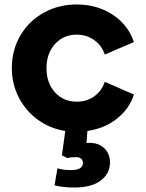

<svg xmlns="http://www.w3.org/2000/svg" viewBox="-20 -578 651 859"><path d="M224 251 237 175Q261 183 299 183Q324 183 337.5 175Q351 167 351 152Q351 125 319 125Q297 125 281 129L257 117L272 8Q203 -3 149 -42.5Q95 -82 64 -142Q33 -202 33 -274Q33 -354 71 -419Q109 -484 175.5 -521Q242 -558 323 -558Q415 -558 484.5 -512Q554 -466 579 -390L449 -334Q435 -375 401 -399Q367 -423 323 -423Q264 -423 226 -381Q188 -339 188 -273Q188 -207 226 -165Q264 -123 323 -123Q368 -123 401.5 -147Q435 -171 449 -212L579 -155Q559 -91 503 -47Q447 -3 371 8L367 62L380 61Q421 61 446.5 85Q472 109 472 149Q472 198 431 229.5Q390 261 312 261Q260 261 224 251Z"/></svg>

Font: BLUETTI 2.0
Style: Bold
Weight: 700
Designer: Stijn de Vries
Foundry: tokotype
Version: Version 2.005;October 31, 2023;FontCreator 14.0.0.2814 64-bi